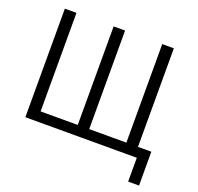

<svg xmlns="http://www.w3.org/2000/svg" viewBox="-149 -892 1251 1214"><g transform="rotate(20 476.0 -284.5)"><path d="M163.1 -67.4H413.1V-730.5H490.2V-67.4H740.2V-730.5H818.4V-67.4H908.2V160.2H835V0H85V-730.5H163.1Z"/></g></svg>

Font: Mgen+ 1c regular
Style: Regular
Weight: 400
Designer: [Source Han Sans]
Ryoko NISHIZUKA  (kana & ideographs); Paul D. Hunt (Latin, Greek & Cyrillic); Wenlong ZHANG  (bopomofo
Version: Version 1.059.20150602